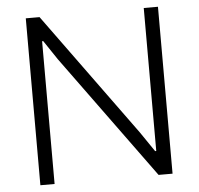

<svg xmlns="http://www.w3.org/2000/svg" viewBox="-52 -794 877 848"><g transform="rotate(-5 386.0 -370.0)"><path d="M93 -740H154L551 -194L611 -106H616V-740H679V0H617L218 -548L161 -633H156V0H93Z"/></g></svg>

Font: Encode Sans Normal
Style: Light
Weight: 300
Designer: Pablo Impallari, Andres Torresi
Foundry: Pablo Impallari, Andres Torresi
Version: Version 1.000; ttfautohint (v1.00) -l 8 -r 50 -G 200 -x 14 -